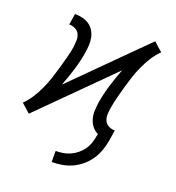

<svg xmlns="http://www.w3.org/2000/svg" viewBox="-133 -645 866 945"><g transform="rotate(20 300.0 -172.5)"><path d="M243 194V136Q262 136 281 133Q300 130 318 122Q336 114 352 101Q368 88 379.5 72Q391 56 397.5 37.5Q404 19 407 0L410 -13Q391 -22 378.5 -38.5Q366 -55 360.5 -75Q355 -95 356 -116.5Q357 -138 360 -160Q368 -208 382.5 -255.5Q397 -303 415 -349L56 9L46 0Q46 0 46 0Q46 0 46 0L33 -12L10 -32Q33 -55 50 -82Q67 -109 80.5 -138.5Q94 -168 103.5 -197Q113 -226 121.5 -256Q130 -286 138 -315.5Q146 -345 151 -375Q153 -393 153.5 -410.5Q154 -428 147 -442.5Q140 -457 125 -464.5Q110 -472 93 -472L102 -530Q122 -530 141.5 -525.5Q161 -521 176.5 -510.5Q192 -500 202 -484Q212 -468 216 -449Q220 -430 219 -410Q218 -390 215 -370Q207 -322 192.5 -274.5Q178 -227 160 -181L519 -539L529 -530Q529 -530 529 -530Q529 -530 529 -530L542 -518L565 -498Q542 -475 525 -448Q508 -421 494.5 -391.5Q481 -362 471.5 -333Q462 -304 453.5 -274Q445 -244 437.5 -214.5Q430 -185 425 -155Q422 -137 421.5 -119.5Q421 -102 428 -87.5Q435 -73 450 -65.5Q465 -58 482 -58L473 0Q468 27 459 52.5Q450 78 434 101.5Q418 125 396 143.5Q374 162 348.5 173.5Q323 185 296 189.5Q269 194 243 194Z"/></g></svg>

Font: Iosevka Curly Light Extended
Style: Italic
Weight: 300
Width: 7
Italic angle: -9°
Monospace: yes
Designer: Belleve Invis
Foundry: Belleve Invis
Version: Version 11.1.0; ttfautohint (v1.8.3)